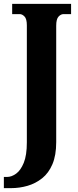

<svg xmlns="http://www.w3.org/2000/svg" viewBox="-38 -734 403 994"><path d="M-18 240V182H-1Q22 182 45.5 165Q69 148 85 109Q101 70 101 3V-603Q101 -636 89 -648.5Q77 -661 64 -661H25V-714H330V-661H291Q277 -661 265 -648Q253 -635 253 -601V2Q253 70 233.5 116Q214 162 180 189Q146 216 104.5 228Q63 240 19 240Z"/></svg>

Font: Noto Serif Tamil ExtraCondensed ExtraBold
Style: Italic
Weight: 800
Width: 2
Italic angle: -12°
Designer: Indian Type Foundry, Tom Grace, and the Monotype Design Team
Foundry: Monotype Imaging Inc.
Version: Version 2.003; ttfautohint (v1.8.4.7-5d5b)